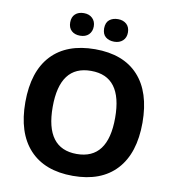

<svg xmlns="http://www.w3.org/2000/svg" viewBox="-98 -1002 991 1097"><g transform="rotate(10 398.0 -453.5)"><path d="M397.9 -599.1Q216.8 -599.6 216.8 -358.4Q216.8 -117.2 397.9 -117.2Q579.1 -117.2 579.1 -358.4Q579.1 -599.6 397.9 -599.1ZM737.8 -358.4Q737.8 -180.7 649.9 -85.4Q562 9.8 397.9 9.8Q233.9 9.8 146 -85.4Q58.1 -180.7 58.1 -358.9Q58.6 -537.1 146.5 -630.9Q234.4 -724.6 398.9 -725.1Q563.5 -725.1 650.4 -630.4Q737.3 -536.1 737.8 -358.4ZM428.2 -851.6Q428.7 -885.7 448.2 -901.4Q467.8 -917 498 -917Q528.3 -917 547.9 -899.4Q566.4 -881.8 566.4 -851.6Q566.4 -821.3 547.4 -803.7Q528.3 -786.1 498 -786.1Q467.8 -786.1 448.2 -801.8Q428.7 -817.4 428.2 -851.6ZM349.6 -803.7Q331.1 -786.1 299.8 -786.1Q268.6 -786.1 250 -803.2Q231.4 -820.3 231.4 -851.6Q231.4 -882.8 250 -899.9Q268.6 -917 299.8 -917Q331.1 -917 349.6 -898.9Q368.2 -880.9 368.2 -851.6Q368.2 -822.3 349.6 -803.7Z"/></g></svg>

Font: NotoSans-Bold
Style: Bold
Weight: 700
Designer: Monotype Design team
Foundry: Monotype Imaging Inc.
Version: Version 1.04